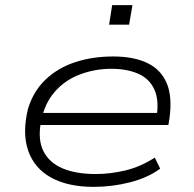

<svg xmlns="http://www.w3.org/2000/svg" viewBox="-20 -720 757 748"><path d="M345 8Q245 8 179.5 -28Q114 -64 90 -132.5Q66 -201 89 -296Q110 -365 158 -410.5Q206 -456 273.5 -478Q341 -500 420 -500Q501 -500 554 -474.5Q607 -449 629.5 -396Q652 -343 640 -257L636 -233H115L122 -280H620L589 -258Q601 -327 582 -370Q563 -413 519 -432.5Q475 -452 414 -452Q350 -452 291.5 -430Q233 -408 193 -362Q153 -316 140 -247L139 -242Q127 -175 149.5 -130.5Q172 -86 224 -64Q276 -42 353 -42Q410 -42 468.5 -56Q527 -70 583 -106L604 -63Q557 -28 487.5 -10Q418 8 345 8ZM405 -624 417 -700H496L483 -624Z"/></svg>

Font: Nunito Sans 7pt Expanded ExtraLight
Style: Italic
Weight: 250
Width: 7
Italic angle: -9°
Designer: Vernon Adams
Foundry: Vernon Adams
Version: Version 3.101;gftools[0.9.27]